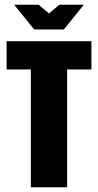

<svg xmlns="http://www.w3.org/2000/svg" viewBox="-20 -795 416 815"><path d="M40 -775H144L188 -738L232 -775H336L251 -670H125ZM111 -500H8V-620H368V-500H265V0H111Z"/></svg>

Font: Smooch Sans Black
Style: Regular
Weight: 900
Designer: Robert E. Leuschke
Foundry: Robert E. Leuschke
Version: Version 1.010; ttfautohint (v1.8.3)